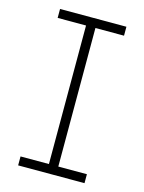

<svg xmlns="http://www.w3.org/2000/svg" viewBox="-108 -765 623 830"><g transform="rotate(15 203.5 -350.0)"><path d="M56 0V-40H183V-660H56V-700H353V-660H225V-40H353V0Z"/></g></svg>

Font: Readex Pro Light
Style: Regular
Weight: 300
Designer: Bonnie Shaver-Troup, Thomas Jockin
Foundry: Lexend
Version: Version 1.200; ttfautohint (v1.8.3)